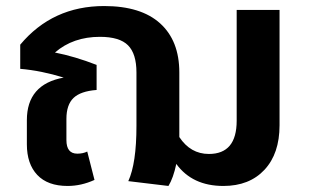

<svg xmlns="http://www.w3.org/2000/svg" viewBox="-20 -600 1023 636"><path d="M764 -567H906V-185Q906 -91 856 -37.5Q806 16 720 16Q617 16 564 -57Q554 -10 538 16L405 0Q432 -59 432 -183V-360Q432 -422 404 -450Q376 -478 311 -478Q222 -478 162 -426Q228 -413 300 -385V-302Q247 -298 223.5 -275.5Q200 -253 200 -206V-136Q200 -91 236 -91Q255 -91 269 -98L293 -4Q249 16 204 16Q138 16 103.5 -20.5Q69 -57 69 -122V-202Q69 -321 191 -343Q117 -366 47 -372V-452Q154 -580 325 -580Q447 -580 510.5 -522.5Q574 -465 574 -360V-148V-146Q611 -90 672 -90Q764 -90 764 -200Z"/></svg>

Font: FiraGO SemiBold
Style: Regular
Weight: 600
Designer: bBox Type
Foundry: bBox Type GmbH
Version: Version 1.001;PS 001.001;hotconv 1.0.88;makeotf.lib2.5.64775